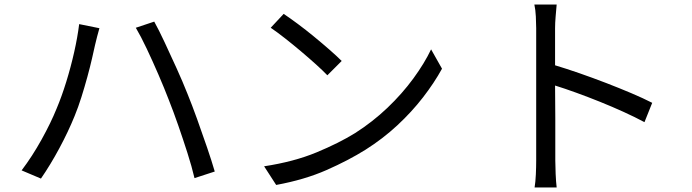

<svg xmlns="http://www.w3.org/2000/svg" viewBox="-20 -794 3040 844"><path d="M229 -317Q251 -369 271 -433.5Q291 -498 306 -564.5Q321 -631 328 -688L417 -670Q412 -654 407 -633.5Q402 -613 398 -597Q393 -574 384.5 -537Q376 -500 364 -456Q352 -412 338 -367.5Q324 -323 308 -284Q280 -215 241 -142.5Q202 -70 160 -9L75 -45Q122 -107 163 -181Q204 -255 229 -317ZM722 -355Q702 -407 676.5 -466Q651 -525 625 -580Q599 -635 577 -672L658 -699Q678 -663 703.5 -608.5Q729 -554 756 -494.5Q783 -435 804 -382Q824 -333 846.5 -270.5Q869 -208 890 -146.5Q911 -85 924 -40L835 -11Q823 -62 804 -121.5Q785 -181 764 -241.5Q743 -302 722 -355Z M1227 -733Q1254 -715 1289 -689Q1324 -663 1360.5 -633Q1397 -603 1429 -575Q1461 -547 1482 -526L1419 -463Q1400 -483 1369.5 -510.5Q1339 -538 1303.5 -568Q1268 -598 1233 -625.5Q1198 -653 1170 -672ZM1141 -63Q1272 -83 1371 -124Q1470 -165 1541 -209Q1618 -258 1683 -320Q1748 -382 1797 -449Q1846 -516 1875 -577L1923 -492Q1889 -430 1839.5 -366Q1790 -302 1726.5 -243Q1663 -184 1587 -136Q1512 -89 1415.5 -46.5Q1319 -4 1194 19Z M2337 -88V-670Q2337 -691 2335.5 -721Q2334 -751 2329 -774H2427Q2425 -751 2422.5 -722Q2420 -693 2420 -670Q2420 -639 2420 -596.5Q2420 -554 2420 -507Q2470 -492 2527.5 -472Q2585 -452 2643.5 -429.5Q2702 -407 2755 -384.5Q2808 -362 2847 -342L2813 -257Q2772 -279 2721.5 -302Q2671 -325 2617.5 -346.5Q2564 -368 2513 -386.5Q2462 -405 2420 -418Q2421 -343 2421 -273Q2421 -203 2421 -153Q2421 -103 2421 -88Q2421 -65 2422.5 -30Q2424 5 2427 30H2330Q2334 6 2335.5 -27Q2337 -60 2337 -88Z"/></svg>

Font: Source Han Sans SC
Style: Regular
Weight: 400
Designer: Ryoko NISHIZUKA 西塚涼子 (kana, bopomofo & ideographs); Paul D. Hunt (Latin, Greek & Cyrillic); Sandoll Communications 산돌커뮤니
Foundry: Adobe
Version: Version 2.002;hotconv 1.0.116;makeotfexe 2.5.65601; ttfautoh